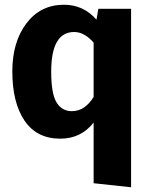

<svg xmlns="http://www.w3.org/2000/svg" viewBox="-20 -568 634 810"><path d="M395 -531H533V222L375 205V-51Q322 17 234 17Q135 17 83.5 -59Q32 -135 32 -267Q32 -391 91.5 -469.5Q151 -548 250 -548Q332 -548 387 -485ZM283 -99Q338 -99 375 -159V-388Q336 -433 293 -433Q196 -433 196 -266Q196 -173 218.5 -136Q241 -99 283 -99Z"/></svg>

Font: FiraGO
Style: Bold
Weight: 700
Designer: bBox Type
Foundry: bBox Type GmbH
Version: Version 1.001;PS 001.001;hotconv 1.0.88;makeotf.lib2.5.64775